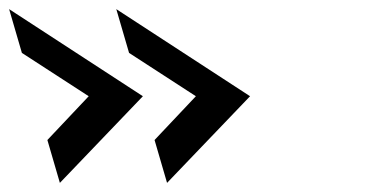

<svg xmlns="http://www.w3.org/2000/svg" viewBox="-153 -499 807 421"><path d="M102 -479 130 -383 276.5 -288 185.9 -192 213.3 -98 395.3 -288ZM-133 -479 -105 -383 41.5 -288 -49.1 -192 -21.7 -98 160.3 -288Z"/></svg>

Font: Din Kursivschrift
Style: BreitLeft
Weight: 400
Version: Version 1.089